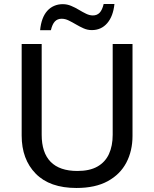

<svg xmlns="http://www.w3.org/2000/svg" viewBox="-20 -935 776 965"><path d="M646 -713.9V-252Q646 -176.8 615 -117.7Q584 -58.6 521.5 -24.4Q459 9.8 364.3 9.8Q230 9.8 159.4 -62.3Q88.9 -134.3 88.9 -253.9V-713.9H189.5V-257.8Q189.5 -167.5 234.6 -121.6Q279.8 -75.7 369.1 -75.7Q430.7 -75.7 469.7 -97.9Q508.8 -120.1 527.6 -160.9Q546.4 -201.7 546.4 -257.8V-713.9ZM181.6 -783.2Q184.6 -814.9 193.6 -839.4Q202.6 -863.8 217.5 -880.4Q232.4 -897 252.2 -905.5Q272 -914.1 295.4 -914.1Q317.4 -914.1 337.6 -905.5Q357.9 -897 376.5 -885.7Q395 -874.5 412.6 -866Q430.2 -857.4 446.8 -857.4Q467.8 -857.4 481 -871.3Q494.1 -885.3 501 -915H555.2Q548.8 -853 518.8 -818.4Q488.8 -783.7 441.4 -783.7Q419.9 -783.7 400.1 -792.5Q380.4 -801.3 361.8 -812.3Q343.3 -823.2 325.4 -832Q307.6 -840.8 290 -840.8Q268.6 -840.8 255.6 -826.9Q242.7 -813 235.8 -783.2Z"/></svg>

Font: Open Sans Medium
Style: Regular
Weight: 500
Designer: Monotype Design Team
Foundry: Monotype Imaging Inc.
Version: Version 3.000